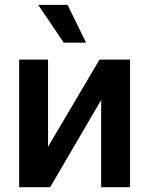

<svg xmlns="http://www.w3.org/2000/svg" viewBox="-20 -778 621 798"><path d="M393.6 -530.3H520.5V0H400.4V-362.3L188.5 0H59.6V-530.3H179.7V-168ZM138.7 -757.8H260.7L337.9 -600.6H245.1Z"/></svg>

Font: Pretendard SemiBold
Style: Regular
Weight: 600
Designer: Base glyphs from Inter by Rasmus Andersson; Hangeul glyphs from Noto Sans CJK(Source Han Sans) by Jang Soo-young and Kan
Foundry: Kil Hyung-jin
Version: Version 1.309